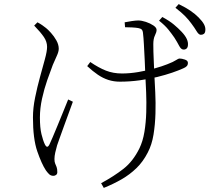

<svg xmlns="http://www.w3.org/2000/svg" viewBox="-20 -845 1040 938"><path d="M832 -661Q819 -680 802.5 -700.5Q786 -721 757 -744L773 -762Q808 -743 829.5 -725Q851 -707 867 -690Q885 -671 892.5 -654.5Q900 -638 898 -623Q897 -612 890.5 -607Q884 -602 875 -603Q864 -604 855 -621.5Q846 -639 832 -661ZM915 -730Q902 -748 884.5 -766Q867 -784 837 -807L853 -825Q888 -808 910.5 -792.5Q933 -777 950 -760Q969 -741 977 -725.5Q985 -710 983 -695Q982 -684 976 -679.5Q970 -675 961 -675Q951 -675 940.5 -692.5Q930 -710 915 -730ZM147 -720 163 -736Q178 -728 187 -721.5Q196 -715 205 -708Q214 -701 229 -684.5Q244 -668 255.5 -647.5Q267 -627 267 -607Q267 -592 257 -571Q247 -550 238 -528Q226 -497 211 -454Q196 -411 185.5 -363.5Q175 -316 175 -271Q175 -221 182.5 -190Q190 -159 199 -140Q205 -128 210.5 -128Q216 -128 222 -140Q227 -150 237.5 -175Q248 -200 261.5 -232.5Q275 -265 288.5 -298.5Q302 -332 313 -359L336 -348Q326 -321 314.5 -289Q303 -257 291.5 -226Q280 -195 271.5 -170.5Q263 -146 259 -135Q254 -118 250 -100Q246 -82 246 -68Q246 -54 249.5 -46Q253 -38 256.5 -29Q260 -20 260 -4Q260 5 254 9.5Q248 14 241 14Q228 14 219.5 5.5Q211 -3 204 -13Q183 -45 162 -106Q141 -167 141 -271Q141 -317 151.5 -368.5Q162 -420 175.5 -469Q189 -518 199.5 -556.5Q210 -595 210 -616Q210 -641 194.5 -664Q179 -687 147 -720ZM406 -522 421 -542Q462 -514 497.5 -500Q533 -486 576 -486Q614 -486 655.5 -493Q697 -500 734.5 -510.5Q772 -521 797 -531Q828 -543 839.5 -551Q851 -559 858 -559Q868 -559 883 -554Q898 -549 898 -538Q898 -528 892.5 -522Q887 -516 875 -511Q853 -501 821 -490Q789 -479 748.5 -469Q708 -459 661.5 -452.5Q615 -446 565 -446Q536 -446 509.5 -454.5Q483 -463 458 -480Q433 -497 406 -522ZM591 -712 589 -736Q603 -739 623.5 -742Q644 -745 655 -745Q672 -745 693 -738Q714 -731 729.5 -720.5Q745 -710 745 -699Q745 -688 737 -672Q729 -656 729 -629Q729 -615 729.5 -591.5Q730 -568 731.5 -540Q733 -512 734 -482Q736 -444 738.5 -394Q741 -344 739.5 -290.5Q738 -237 730 -187.5Q722 -138 702 -100Q679 -55 646.5 -23.5Q614 8 574 31Q534 54 487 73L474 50Q537 16 583.5 -20.5Q630 -57 661 -120Q678 -155 685.5 -200.5Q693 -246 694.5 -296Q696 -346 694 -393.5Q692 -441 690 -478Q689 -510 687 -551Q685 -592 683 -628Q681 -664 679 -679Q678 -695 672.5 -700.5Q667 -706 655 -708Q644 -710 625 -711Q606 -712 591 -712Z"/></svg>

Font: Noto Serif HK
Style: Regular
Weight: 200
Designer: Ryoko NISHIZUKA 西塚涼子 (kana & ideographs); Frank Grießhammer (Latin, Greek & Cyrillic); Wenlong ZHANG 张文龙 (bopomofo); San
Foundry: Adobe
Version: Version 2.001;hotconv 1.1.0;makeotfexe 2.6.0